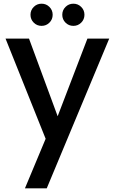

<svg xmlns="http://www.w3.org/2000/svg" viewBox="-20 -760 622 1039"><path d="M571 -551 233 259H115L227 -9L10 -551H137L292 -131L453 -551ZM145 -680Q145 -705 162.5 -722.5Q180 -740 205 -740Q230 -740 247.5 -722.5Q265 -705 265 -680Q265 -655 247.5 -637.5Q230 -620 205 -620Q180 -620 162.5 -637.5Q145 -655 145 -680ZM317 -680Q317 -705 334.5 -722.5Q352 -740 377 -740Q402 -740 419.5 -722.5Q437 -705 437 -680Q437 -655 419.5 -637.5Q402 -620 377 -620Q352 -620 334.5 -637.5Q317 -655 317 -680Z"/></svg>

Font: Poppins Medium A&M
Style: Regular
Weight: 500
Designer: Ninad Kale (Devanagari), Jonny Pinhorn (Latin)
Foundry: Indian Type Foundry
Version: 4.004